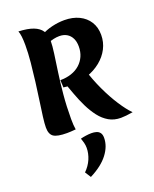

<svg xmlns="http://www.w3.org/2000/svg" viewBox="-211 -941 1157 1443"><g transform="rotate(-20 367.5 -219.0)"><path d="M493 -381Q519 -296 557.5 -213.5Q596 -131 639 -65Q682 1 719 38Q690 43 665.5 45.5Q641 48 623 48Q569 48 527.5 24Q486 0 454 -41.5Q422 -83 396.5 -135Q371 -187 350 -244.5Q329 -302 309 -357ZM282 -741Q323 -764 373 -776Q423 -788 472 -788Q539 -788 589.5 -763.5Q640 -739 668 -694.5Q696 -650 696 -590Q696 -531 670 -480.5Q644 -430 597 -392Q550 -354 488 -332.5Q426 -311 354 -311Q336 -311 321 -312Q306 -313 294 -315L291 -374Q340 -374 380 -387.5Q420 -401 448.5 -426.5Q477 -452 492.5 -487Q508 -522 508 -565Q508 -603 494.5 -630.5Q481 -658 456 -673Q431 -688 396 -688Q374 -688 349 -682.5Q324 -677 298 -666ZM67 -76Q67 -107 74 -161.5Q81 -216 91 -284Q101 -352 110.5 -427Q120 -502 127 -575Q134 -648 134 -712Q134 -792 120 -826Q193 -823 237.5 -806Q282 -789 303 -757.5Q324 -726 324 -676Q324 -639 315.5 -577.5Q307 -516 295.5 -437Q284 -358 275.5 -265.5Q267 -173 267 -72Q267 -46 268.5 -24.5Q270 -3 273 13Q251 15 233.5 16Q216 17 203 17Q125 17 96 -3Q67 -23 67 -76ZM286 92Q305 87 329 83.5Q353 80 374 80Q394 80 412 85Q430 90 441 104.5Q452 119 452 145Q452 212 403.5 275.5Q355 339 258 388L228 341Q265 305 284 260.5Q303 216 303 171Q303 151 298 131Q293 111 286 92Z"/></g></svg>

Font: Merienda Black
Style: Regular
Weight: 900
Designer: Eduardo Rodriguez Tunni
Foundry: Eduardo Rodriguez Tunni
Version: Version 2.001